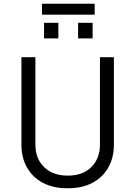

<svg xmlns="http://www.w3.org/2000/svg" viewBox="-20 -990 719 1020"><path d="M168 -686V-222Q168 -147 214.5 -102Q261 -57 340 -57Q420 -57 465.5 -102.5Q511 -148 511 -222V-686H585V-220Q585 -152 555 -99.5Q525 -47 470.5 -18.5Q416 10 344 10H335Q263 10 208.5 -18.5Q154 -47 124 -99Q94 -151 94 -220V-686ZM483 -970V-912H203V-970ZM290 -786H214V-869H290ZM472 -786H395V-869H472Z"/></svg>

Font: Chivo Light
Style: Regular
Weight: 300
Designer: Hector Gatti
Foundry: Omnibus-Type
Version: Version 1.007